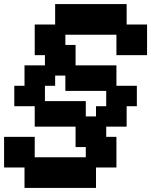

<svg xmlns="http://www.w3.org/2000/svg" viewBox="-20 -720 740 940"><path d="M0 100H100V200H450V100H550V-50H500V-100H600V-200H650V-300H550V-400H350V-500H300V-550H550V-450H700V-600H600V-700H250V-600H150V-450H200V-400H100V-300H50V-200H150V-100H350V0H400V50H150V-50H0ZM200 -225V-300H250V-350H300V-275H500V-200H450V-150H400V-225Z"/></svg>

Font: LS-VG5000 Bold Shifted
Style: Regular
Weight: 400
Designer: Justin Bihan, 2021
Foundry: Justin Bihan, 2021
Version: Version 1.000;Glyphs 3.1.2 (3151)